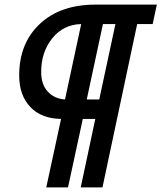

<svg xmlns="http://www.w3.org/2000/svg" viewBox="-20 -730 698 830"><path d="M392 -710H658L640 -626H573L423 80H329L392 -216H338L274 80H180L244 -216Q159 -217 111 -267.5Q63 -318 63 -404Q63 -543 152 -626.5Q241 -710 392 -710ZM261 -300 331 -626Q254 -624 206 -564.5Q158 -505 158 -419Q158 -365 186.5 -334Q215 -303 261 -300ZM479 -626H425L355 -300H409Z"/></svg>

Font: Raleway-v4020 SemiBold
Style: Italic
Weight: 600
Italic angle: -12°
Designer: Matt McInerney, Pablo Impallari, Rodrigo Fuenzalida
Foundry: Matt McInerney, Pablo Impallari, Rodrigo Fuenzalida
Version: Version 4.020;PS 004.020;hotconv 1.0.88;makeotf.lib2.5.64775